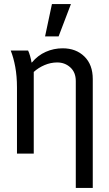

<svg xmlns="http://www.w3.org/2000/svg" viewBox="-20 -776 540 950"><path d="M355 -375Q355 -418 328 -442.5Q301 -467 263 -467Q231 -467 200.5 -454Q170 -441 147 -420V-16H64V-343Q64 -399 55.5 -445Q47 -491 33 -526H119Q124 -516 129 -498.5Q134 -481 136 -467H138Q167 -502 206.5 -519.5Q246 -537 290 -537Q356 -537 397.5 -496.5Q439 -456 439 -385V154H355ZM237 -756H331L270 -596H203Z"/></svg>

Font: D2Coding
Style: Regular
Weight: 400
Monospace: yes
Designer: Yong-Rak Park; Jeong-Hwan Yoon; Sang-Min Lee;
Foundry: NHN Corporation
Version: Version 1.3.2; Build 20180524